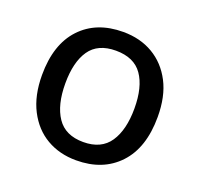

<svg xmlns="http://www.w3.org/2000/svg" viewBox="-103 -661 813 783"><g transform="rotate(20 303.5 -269.0)"><path d="M555 -270Q555 -136 486.5 -63Q418 10 302 10Q230 10 174 -22.5Q118 -55 85.5 -118Q53 -181 53 -270Q53 -403 121 -475.5Q189 -548 305 -548Q379 -548 435 -515Q491 -482 523 -420.5Q555 -359 555 -270ZM154 -270Q154 -177 190 -123.5Q226 -70 304 -70Q382 -70 418 -123.5Q454 -177 454 -270Q454 -363 418 -414.5Q382 -466 303 -466Q225 -466 189.5 -414.5Q154 -363 154 -270Z"/></g></svg>

Font: Noto Sans Sundanese Medium
Style: Regular
Weight: 500
Version: Version 2.003